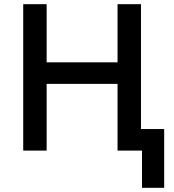

<svg xmlns="http://www.w3.org/2000/svg" viewBox="-20 -720 833 918"><path d="M659 178V0H590.5V-103H765V178ZM91 0V-700H203V-422H542V-700H654V0H542V-319H203V0Z"/></svg>

Font: Geologica Roman
Style: Regular
Weight: 400
Designer: Sindre Bremnes, Frode Helland
Foundry: Monokrom Skriftforlag AS
Version: Version 1.010;gftools[0.9.28]